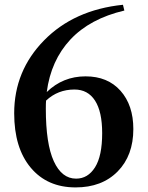

<svg xmlns="http://www.w3.org/2000/svg" viewBox="-20 -777 624 812"><path d="M301.8 -21.5Q351.6 -21.5 381.8 -69.3Q412.1 -117.2 412.1 -213.9Q412.1 -304.7 381.8 -351.6Q351.6 -398.4 294.9 -398.4Q224.6 -398.4 174.8 -351.6Q173.8 -339.8 173.8 -317.4Q173.8 -168.9 207.5 -95.2Q241.2 -21.5 301.8 -21.5ZM500 -756.8 505.9 -732.4Q360.4 -698.2 277.8 -609.9Q195.3 -521.5 177.7 -387.7Q246.1 -454.1 341.8 -454.1Q435.5 -454.1 489.7 -393.1Q543.9 -332 543.9 -231.4Q543.9 -119.1 477.5 -51.8Q411.1 15.6 299.8 15.6Q179.7 15.6 109.9 -67.9Q40 -151.4 40 -297.9Q40 -477.5 166.5 -606.4Q293 -735.4 500 -756.8Z"/></svg>

Font: GenRyuMin TW TTF Bold
Style: Regular
Weight: 700
Version: Version 1.300